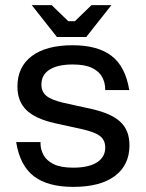

<svg xmlns="http://www.w3.org/2000/svg" viewBox="-20 -721 572 751"><path d="M266.6 10Q166.2 10 112 -32Q57.8 -74 43.2 -165.4H138.4V-161Q138.4 -137 150 -115Q161.6 -93 189.6 -79.1Q217.6 -65.2 266.6 -65.2Q326.2 -65.2 358.9 -85.7Q391.6 -106.2 391.6 -143.8Q391.6 -172.8 371.6 -188.5Q351.6 -204.2 303.4 -215.2L193.4 -239.4Q117.4 -256.8 82.8 -290.9Q48.2 -325 48.2 -382.4Q48.2 -459.6 104.5 -501.8Q160.8 -544 264 -544Q362.8 -544 416.9 -502Q471 -460 485.6 -368.6H391.4V-373Q391.4 -397 380 -419Q368.6 -441 340.8 -454.9Q313 -468.8 264 -468.8Q206.4 -468.8 174.2 -448.8Q142 -428.8 142 -390.2Q142 -361.8 161.8 -345.8Q181.6 -329.8 228.8 -318.8L338.8 -294.6Q415.8 -277.2 451.1 -244.1Q486.4 -211 486.4 -152.6Q486.4 -75.4 429.4 -32.7Q372.4 10 266.6 10ZM415.8 -701 317.4 -576.4H202.6L104.2 -701H182L247 -638.2H273L338 -701Z"/></svg>

Font: Mozilla Headline ExtraLight
Style: Regular
Weight: 200
Designer: Studio DRAMA
Foundry: Studio DRAMA
Version: Version 1.000